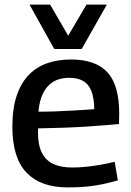

<svg xmlns="http://www.w3.org/2000/svg" viewBox="-20 -809 571 839"><path d="M277 10Q218 10 173.5 -5.5Q129 -21 97.5 -53Q66 -85 50 -135.5Q34 -186 34 -255Q34 -336 53.5 -392.5Q73 -449 107.5 -483.5Q142 -518 188.5 -533.5Q235 -549 290 -549Q398 -549 449.5 -493Q501 -437 501 -311Q501 -304 500.5 -291.5Q500 -279 500 -267Q477 -265 441.5 -262Q406 -259 360 -256Q314 -253 260 -251Q206 -249 147 -248Q146 -244 146 -239.5Q146 -235 146 -230Q146 -175 163 -141.5Q180 -108 213 -92.5Q246 -77 296 -77Q326 -77 358.5 -80.5Q391 -84 422 -89.5Q453 -95 481 -102L495 -21Q465 -12 430.5 -4.5Q396 3 358 6.5Q320 10 277 10ZM148 -321Q190 -321 228.5 -322.5Q267 -324 300 -326Q333 -328 356.5 -329.5Q380 -331 392 -332Q391 -382 379 -412Q367 -442 343 -455.5Q319 -469 282 -469Q259 -469 237 -462.5Q215 -456 196.5 -439.5Q178 -423 165 -394.5Q152 -366 148 -321ZM447 -789 337 -595H217L109 -789H199L278 -653L358 -789Z"/></svg>

Font: Georama ExtraCondensed Thin Medium
Style: Regular
Weight: 500
Version: Version 1.001